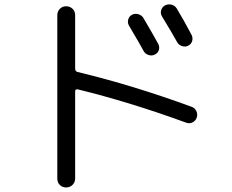

<svg xmlns="http://www.w3.org/2000/svg" viewBox="-20 -785 1040 862"><path d="M624 -704.1Q674.8 -617.2 690.4 -587.9Q697.3 -575.2 693.4 -561Q689.5 -546.9 674.8 -540Q662.1 -533.2 647 -538.1Q631.8 -543 625 -555.7Q613.3 -578.1 558.6 -670.9Q551.8 -683.6 555.7 -697.8Q559.6 -711.9 572.8 -718.8Q585.9 -725.6 601.1 -721.2Q616.2 -716.8 624 -704.1ZM720.7 -760.7Q734.4 -767.6 749.5 -764.2Q764.6 -760.7 773.4 -747.1Q804.7 -695.3 839.8 -628.9Q846.7 -615.2 842.8 -601.1Q838.9 -586.9 825.2 -580.1Q812.5 -573.2 797.4 -578.1Q782.2 -583 775.4 -595.7Q752 -637.7 707 -711.9Q699.2 -724.6 703.6 -739.3Q708 -753.9 720.7 -760.7ZM237.3 16.6V-716.8Q237.3 -733.4 248.5 -745.1Q259.8 -756.8 276.9 -756.8Q293.9 -756.8 305.7 -745.6Q317.4 -734.4 317.4 -716.8V-476.6Q317.4 -464.8 328.1 -461.9Q576.2 -402.3 839.8 -305.7Q854.5 -300.8 861.3 -286.6Q868.2 -272.5 863.3 -257.3Q858.4 -242.2 844.2 -235.4Q830.1 -228.5 815.4 -234.4Q561.5 -327.1 329.1 -383.8Q317.4 -385.7 317.4 -375V16.6Q317.4 33.2 305.7 44.9Q293.9 56.6 276.9 56.6Q259.8 56.6 248.5 45.4Q237.3 34.2 237.3 16.6Z"/></svg>

Font: Rounded-X Mgen+ 1m regular
Style: Regular
Weight: 400
Designer: [Source Han Sans]
Ryoko NISHIZUKA  (kana & ideographs); Paul D. Hunt (Latin, Greek & Cyrillic); Wenlong ZHANG  (bopomofo
Version: Version 1.059.20150602